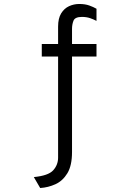

<svg xmlns="http://www.w3.org/2000/svg" viewBox="-20 -732 656 965"><path d="M182 213 150 158Q223 151 247.5 123.8Q272 96.5 272 60V-448H190V-511H272V-598Q272 -640 287.5 -665Q303 -690 327.2 -701Q351.5 -712 378 -712Q407.5 -712 428.5 -704.5Q449.5 -697 465 -688V-627Q451 -634.5 432.8 -640.8Q414.5 -647 392 -647Q357 -647 349.5 -628.2Q342 -609.5 342 -587V-511H465V-448H342V32Q342 100 318.8 138.5Q295.5 177 258.8 193.8Q222 210.5 182 213Z"/></svg>

Font: Overpass Mono Light Light
Style: Regular
Weight: 300
Monospace: yes
Version: Version 4.000